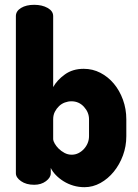

<svg xmlns="http://www.w3.org/2000/svg" viewBox="-20 -768 573 798"><path d="M122 -748Q155 -748 178 -735Q201 -722 201 -701V-406Q217 -435 249.5 -458.5Q282 -482 328 -482Q365 -482 397 -465.5Q429 -449 453 -420.5Q477 -392 491 -353.5Q505 -315 505 -272V-202Q505 -160 491 -122Q477 -84 453 -54.5Q429 -25 397.5 -7.5Q366 10 331 10Q307 10 285 3.5Q263 -3 244.5 -14.5Q226 -26 212 -40.5Q198 -55 191 -70V-48Q191 -30 171 -15Q151 0 122 0Q89 0 67.5 -15Q46 -30 46 -48V-701Q46 -722 67.5 -735Q89 -748 122 -748ZM350 -272Q350 -301 329 -324Q308 -347 277 -347Q263 -347 249.5 -342Q236 -337 225.5 -327Q215 -317 208 -303.5Q201 -290 201 -272V-189Q201 -183 207 -172Q213 -161 223.5 -150.5Q234 -140 248 -132.5Q262 -125 278 -125Q293 -125 306 -131.5Q319 -138 329 -149Q339 -160 344.5 -173.5Q350 -187 350 -202Z"/></svg>

Font: AkaAcidDosis
Style: ExtraBold
Weight: 800
Designer: Edgar Tolentino, Pablo Impallari, Igino Marini, Aka-Acid
Foundry: Edgar Tolentino, Pablo Impallari, Igino Marini, Aka-Acid
Version: Version 1.007